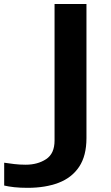

<svg xmlns="http://www.w3.org/2000/svg" viewBox="-103 -717 541 940"><path d="M32.2 202.6Q-4.9 202.6 -33.2 199.5Q-61.5 196.3 -82.5 191.4V79.6Q-59.6 83 -33.2 86.2Q-6.8 89.4 22.9 89.4Q81.1 89.4 122.6 62.3Q164.1 35.2 164.1 -28.8V-697.3H320.3V-41Q320.3 45.9 284.4 99.6Q248.5 153.3 183.6 178Q118.7 202.6 32.2 202.6Z"/></svg>

Font: Lunasima
Style: Bold
Weight: 700
Designer: The DocRepair Project, Monotype Design Team
Foundry: Google
Version: Version 2.009